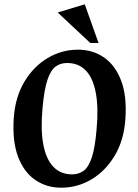

<svg xmlns="http://www.w3.org/2000/svg" viewBox="-20 -858 641 893"><path d="M264.1 15Q197.1 15 144.2 -20.9Q91.3 -56.8 64 -129Q36.8 -201.3 44 -310Q51.1 -407.3 93.8 -478.4Q136.4 -549.5 201.9 -588.2Q267.5 -627 342.9 -627Q410.9 -627 463.3 -591.1Q515.7 -555.2 543.3 -483.3Q570.9 -411.4 563 -302Q556.2 -205.4 513.4 -133.9Q470.6 -62.5 405.6 -23.8Q340.5 15 264.1 15ZM315.1 -47Q346.1 -47 368.9 -63.6Q391.6 -80.3 406.8 -125.1Q421.9 -169.9 429.1 -254.9Q438.6 -356.9 425.6 -426.1Q412.6 -495.3 379.1 -530.1Q345.5 -565 291.9 -565Q261.4 -565 238.5 -548.4Q215.6 -531.7 200.7 -486.9Q185.7 -442.1 177.9 -357.1Q168.4 -255.1 181.4 -186.2Q194.4 -117.4 228.2 -82.2Q262 -47 315.1 -47ZM400.2 -657.9 248.3 -799.9 374.2 -838 438.4 -657.9Z"/></svg>

Font: Ancizar Serif Light
Style: Italic
Weight: 300
Italic angle: -4°
Designer: Cesar Puertas, Viviana Monsalve, Julian Moncada, Julian Prieto, Jose Castro, Felipe Aragon, Mariel Hernandez, Sara Alarc
Version: Version 8.100